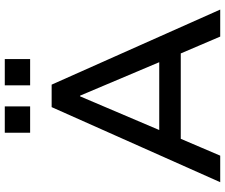

<svg xmlns="http://www.w3.org/2000/svg" viewBox="-89 -852 941 803"><g transform="rotate(-90 381.5 -450.5)"><path d="M21 0 335 -705H429L743 0H630L545 -199L594 -165H168L217 -199L132 0ZM380 -586 229 -231 205 -255H558L533 -231L383 -586ZM426 -795V-901H536V-795ZM228 -795V-901H338V-795Z"/></g></svg>

Font: Nunito Sans 9pt SemiBold
Style: Regular
Weight: 600
Version: Version 3.101;gftools[0.9.27]